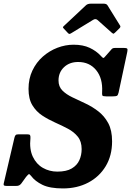

<svg xmlns="http://www.w3.org/2000/svg" viewBox="-61 -1012 718 1050"><path d="M259 -572Q259 -538.5 280 -517.2Q301 -496 334.5 -480Q368 -464 405.5 -446.5Q443 -429 476.2 -403.5Q509.5 -378 530.8 -338.8Q552 -299.5 552 -239Q552 -161 517 -103Q482 -45 421.2 -13.2Q360.5 18.5 283 18.5Q212 18.5 171.2 -1.2Q130.5 -21 109 -50Q100 -61.5 96.2 -59.5Q92.5 -57.5 81.5 -44.5L55.5 -8.5Q49.5 -1 43.2 2Q37 5 24 5H-19Q-33 5 -38 2.8Q-43 0.5 -40 -11.5L18 -259Q20.5 -269.5 24.8 -273.5Q29 -277.5 41.5 -277.5H87Q100.5 -277.5 103.2 -273Q106 -268.5 105.5 -257Q99 -196 118.5 -155Q138 -114 173.8 -93.8Q209.5 -73.5 252.5 -73.5Q302.5 -73.5 331.5 -90.8Q360.5 -108 373 -136Q385.5 -164 385.5 -196.5Q385.5 -238.5 364.5 -264.5Q343.5 -290.5 310.5 -308Q277.5 -325.5 240.2 -342Q203 -358.5 170 -380.2Q137 -402 116 -436.5Q95 -471 95 -526Q95 -581.5 116.2 -626.2Q137.5 -671 173.2 -702.5Q209 -734 252.8 -750.8Q296.5 -767.5 341.5 -767.5Q393 -767.5 429.2 -750.5Q465.5 -733.5 490 -707Q500 -695.5 504 -695Q508 -694.5 519 -708.5L545 -738Q550 -744.5 554.5 -747.2Q559 -750 571.5 -750H614.5Q631 -750 634.5 -746Q638 -742 635 -728L587.5 -505.5Q584 -490.5 578 -487.8Q572 -485 555 -485H519.5Q501 -485 498.8 -490Q496.5 -495 497.5 -509.5Q501.5 -583.5 465 -628.2Q428.5 -673 366.5 -673Q319 -673 289 -644.5Q259 -616 259 -572ZM309.5 -832.5 287.5 -856Q282.5 -861.5 283.2 -863.8Q284 -866 290.5 -872L409.5 -983.5Q418.5 -992 437.5 -992H505Q521 -992 526.5 -983.5L596 -871.5Q600 -865 592.5 -857.5L567.5 -833Q560.5 -827 558.5 -827.5Q556.5 -828 551 -832.5L472.5 -902.5Q461.5 -912 447.5 -903L327 -829.5Q320 -825.5 316.8 -826.8Q313.5 -828 309.5 -832.5Z"/></svg>

Font: Besley* Narrow
Style: Bold Italic
Weight: 700
Width: 4
Italic angle: -13°
Designer: Owen Earl
Foundry: indestructible type*
Version: Version 3.000; ttfautohint (v1.8.3)